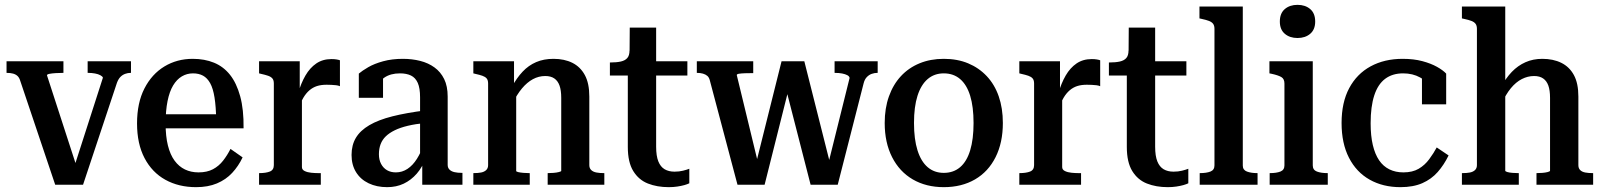

<svg xmlns="http://www.w3.org/2000/svg" viewBox="-20 -763 6618 793"><path d="M405 -442Q404 -447 395 -452Q386 -457 372.5 -459.5Q359 -462 344 -462H342V-510H521V-462H519Q508 -462 497 -458Q486 -454 477.5 -445.5Q469 -437 463 -421L323 0H208L64 -428Q60 -442 52.5 -449Q45 -456 34 -459Q23 -462 8 -462H7V-510H242V-462H240Q225 -462 209.5 -461Q194 -460 184 -458Q174 -456 174 -452L301 -61L284 -66Z M664 -252Q664 -200 673.5 -162Q683 -124 701 -99.5Q719 -75 744 -63Q769 -51 800 -51Q835 -51 859.5 -64Q884 -77 901.5 -99.5Q919 -122 932 -148L982 -113Q965 -77 939 -49Q913 -21 876 -5.5Q839 10 790 10Q718 10 663 -20.5Q608 -51 577 -110Q546 -169 546 -253Q546 -338 576.5 -397.5Q607 -457 659 -488.5Q711 -520 776 -520Q825 -520 864 -504Q903 -488 930 -454Q957 -420 972 -365.5Q987 -311 986 -233H644V-291H896L873 -267Q872 -323 866 -360.5Q860 -398 848 -419.5Q836 -441 818.5 -450.5Q801 -460 777 -460Q752 -460 731 -447.5Q710 -435 695 -410Q680 -385 672 -345.5Q664 -306 664 -252Z M1384 -514V-407Q1377 -410 1368 -411Q1359 -412 1349 -412.5Q1339 -413 1329 -413Q1306 -413 1289 -407.5Q1272 -402 1258 -390Q1244 -378 1233 -359.5Q1222 -341 1211 -315V-377Q1223 -419 1241.5 -451Q1260 -483 1286.5 -501Q1313 -519 1349 -519Q1361 -519 1370 -517.5Q1379 -516 1384 -514ZM1050 0V-48H1051Q1078 -48 1094.5 -54.5Q1111 -61 1111 -81V-418Q1111 -432 1105 -439Q1099 -446 1087.5 -450Q1076 -454 1058 -458L1050 -460V-510H1218V-372L1227 -377V-73Q1227 -62 1238.5 -56.5Q1250 -51 1265.5 -49.5Q1281 -48 1293 -48H1305V0Z M1737 -307V-255Q1696 -251 1664.5 -243.5Q1633 -236 1610.5 -225Q1588 -214 1573.5 -200Q1559 -186 1552 -167.5Q1545 -149 1545 -126Q1545 -103 1554 -86Q1563 -69 1578.5 -60Q1594 -51 1615 -51Q1641 -51 1663 -65.5Q1685 -80 1702 -107Q1719 -134 1732 -171L1739 -112Q1725 -73 1701.5 -46Q1678 -19 1647.5 -4.5Q1617 10 1579 10Q1536 10 1502.5 -6Q1469 -22 1450.5 -52Q1432 -82 1432 -123Q1432 -164 1450 -194Q1468 -224 1505.5 -246Q1543 -268 1600.5 -282.5Q1658 -297 1737 -307ZM1724 0V-104L1715 -106V-361Q1715 -399 1705.5 -420.5Q1696 -442 1677.5 -451Q1659 -460 1632 -460Q1593 -460 1567.5 -442.5Q1542 -425 1527 -399Q1522 -410 1523.5 -419.5Q1525 -429 1530 -437Q1535 -445 1543.5 -450.5Q1552 -456 1562 -460V-359H1462V-459Q1476 -471 1501 -485.5Q1526 -500 1562.5 -510Q1599 -520 1644 -520Q1682 -520 1715.5 -511.5Q1749 -503 1774.5 -484.5Q1800 -466 1814.5 -436.5Q1829 -407 1829 -364V-82Q1829 -70 1836.5 -62.5Q1844 -55 1857 -52Q1870 -49 1888 -49H1890V0Z M1935 0V-48H1936Q1954 -48 1967 -50.5Q1980 -53 1988 -60.5Q1996 -68 1996 -81V-418Q1996 -432 1990 -439Q1984 -446 1972.5 -450Q1961 -454 1943 -458L1935 -460V-510H2103V-403L2112 -394V-57Q2112 -54 2121 -52Q2130 -50 2142.5 -49Q2155 -48 2165 -48H2168V0ZM2476 0H2242V-48H2243Q2254 -48 2266.5 -49Q2279 -50 2288.5 -52.5Q2298 -55 2298 -57V-359Q2298 -390 2291 -409.5Q2284 -429 2269.5 -439Q2255 -449 2232 -449Q2205 -449 2181 -436Q2157 -423 2136 -398Q2115 -373 2096 -334L2094 -404Q2114 -441 2138.5 -467Q2163 -493 2194.5 -506.5Q2226 -520 2266 -520Q2311 -520 2344 -503.5Q2377 -487 2395.5 -453Q2414 -419 2414 -364V-81Q2414 -68 2422 -60.5Q2430 -53 2443.5 -50.5Q2457 -48 2474 -48H2476Z M2499 -451V-505H2502Q2527 -505 2544.5 -509Q2562 -513 2571 -523.5Q2580 -534 2580 -554L2652 -510H2819V-451ZM2690 -157Q2690 -119 2699 -96.5Q2708 -74 2725 -64Q2742 -54 2766 -54Q2785 -54 2801 -58Q2817 -62 2827 -66V-6Q2819 -2 2806.5 1.5Q2794 5 2777.5 7.5Q2761 10 2742 10Q2694 10 2656 -5Q2618 -20 2595.5 -56.5Q2573 -93 2573 -156V-494L2580 -501L2581 -649H2690Z M3239 -402 3224 -405 3328 0H3440L3547 -419Q3551 -435 3560 -444.5Q3569 -454 3580.5 -458Q3592 -462 3603 -462H3605V-510H3427V-462H3428Q3445 -462 3458 -459.5Q3471 -457 3479.5 -452.5Q3488 -448 3489 -441L3394 -59L3413 -70L3302 -510H3208L3095 -58L3116 -69L3023 -453Q3023 -457 3032.5 -458.5Q3042 -460 3057 -460.5Q3072 -461 3089 -461H3091V-510H2858V-462H2859Q2872 -462 2883 -459Q2894 -456 2901.5 -449.5Q2909 -443 2912 -430L3026 0H3138Z M4122 -255Q4122 -174 4092 -114Q4062 -54 4007 -22Q3952 10 3878 10Q3805 10 3750 -22Q3695 -54 3664.5 -114Q3634 -174 3634 -255Q3634 -316 3651.5 -365Q3669 -414 3701 -448.5Q3733 -483 3778 -501.5Q3823 -520 3878 -520Q3934 -520 3978.5 -501.5Q4023 -483 4055.5 -448.5Q4088 -414 4105 -365Q4122 -316 4122 -255ZM3755 -255Q3755 -188 3769.5 -142Q3784 -96 3811.5 -72.5Q3839 -49 3878 -49Q3918 -49 3945.5 -72.5Q3973 -96 3987 -142Q4001 -188 4001 -255Q4001 -322 3987 -367.5Q3973 -413 3945.5 -436.5Q3918 -460 3878 -460Q3839 -460 3811.5 -436.5Q3784 -413 3769.5 -367.5Q3755 -322 3755 -255Z M4524 -514V-407Q4517 -410 4508 -411Q4499 -412 4489 -412.5Q4479 -413 4469 -413Q4446 -413 4429 -407.5Q4412 -402 4398 -390Q4384 -378 4373 -359.5Q4362 -341 4351 -315V-377Q4363 -419 4381.5 -451Q4400 -483 4426.5 -501Q4453 -519 4489 -519Q4501 -519 4510 -517.5Q4519 -516 4524 -514ZM4190 0V-48H4191Q4218 -48 4234.5 -54.5Q4251 -61 4251 -81V-418Q4251 -432 4245 -439Q4239 -446 4227.5 -450Q4216 -454 4198 -458L4190 -460V-510H4358V-372L4367 -377V-73Q4367 -62 4378.5 -56.5Q4390 -51 4405.5 -49.5Q4421 -48 4433 -48H4445V0Z M4560 -451V-505H4563Q4588 -505 4605.5 -509Q4623 -513 4632 -523.5Q4641 -534 4641 -554L4713 -510H4880V-451ZM4751 -157Q4751 -119 4760 -96.5Q4769 -74 4786 -64Q4803 -54 4827 -54Q4846 -54 4862 -58Q4878 -62 4888 -66V-6Q4880 -2 4867.5 1.5Q4855 5 4838.5 7.5Q4822 10 4803 10Q4755 10 4717 -5Q4679 -20 4656.5 -56.5Q4634 -93 4634 -156V-494L4641 -501L4642 -649H4751Z M5113 -736V-79Q5113 -61 5130 -54.5Q5147 -48 5173 -48H5174V0H4935V-48H4936Q4963 -48 4979.5 -54.5Q4996 -61 4996 -80V-644Q4996 -657 4990.5 -664.5Q4985 -672 4973.5 -676.5Q4962 -681 4943 -685L4934 -687V-736Z M5339 -606Q5307 -606 5286.5 -623.5Q5266 -641 5266 -674Q5266 -708 5286.5 -725.5Q5307 -743 5339 -743Q5371 -743 5391.5 -725.5Q5412 -708 5412 -674Q5412 -641 5391.5 -623.5Q5371 -606 5339 -606ZM5402 -510V-80Q5402 -61 5419 -54.5Q5436 -48 5463 -48H5464V0H5224V-48H5225Q5252 -48 5268.5 -54.5Q5285 -61 5285 -80V-418Q5285 -437 5272.5 -444.5Q5260 -452 5233 -458L5223 -460V-510Z M5776 -51Q5814 -51 5839.5 -66Q5865 -81 5883 -105.5Q5901 -130 5914 -154L5963 -121Q5944 -82 5918 -52.5Q5892 -23 5854.5 -6.5Q5817 10 5764 10Q5692 10 5637 -21Q5582 -52 5551.5 -111.5Q5521 -171 5521 -255Q5521 -340 5552.5 -399Q5584 -458 5641 -489Q5698 -520 5773 -520Q5819 -520 5854.5 -510.5Q5890 -501 5915 -487Q5940 -473 5953 -459V-332H5853V-456Q5864 -455 5872.5 -449.5Q5881 -444 5886 -435Q5891 -426 5892.5 -415.5Q5894 -405 5892 -394Q5876 -426 5845.5 -443Q5815 -460 5775 -460Q5731 -460 5701 -437.5Q5671 -415 5656 -369Q5641 -323 5641 -254Q5641 -202 5650 -164Q5659 -126 5676 -101Q5693 -76 5718.5 -63.5Q5744 -51 5776 -51Z M6197 -736V-58Q6197 -55 6205.5 -52.5Q6214 -50 6227 -49Q6240 -48 6250 -48H6253V0H6018V-48H6020Q6038 -48 6051 -50.5Q6064 -53 6072 -60.5Q6080 -68 6080 -81V-644Q6080 -657 6074.5 -664.5Q6069 -672 6057.5 -676.5Q6046 -681 6027 -685L6018 -687V-736ZM6560 0H6326V-48H6327Q6338 -48 6350.5 -49Q6363 -50 6372.5 -52.5Q6382 -55 6382 -58V-359Q6382 -390 6375 -409.5Q6368 -429 6353.5 -439Q6339 -449 6316 -449Q6290 -449 6265.5 -436.5Q6241 -424 6220 -398.5Q6199 -373 6182 -334L6179 -402Q6199 -440 6224 -466Q6249 -492 6280.5 -506Q6312 -520 6350 -520Q6395 -520 6428.5 -503.5Q6462 -487 6480.5 -453Q6499 -419 6499 -364V-81Q6499 -68 6506.5 -60.5Q6514 -53 6527.5 -50.5Q6541 -48 6558 -48H6560Z"/></svg>

Font: Roboto Serif 28pt Condensed Medium
Style: Regular
Weight: 500
Width: 3
Designer: Greg Gazdowicz
Foundry: Commercial Type
Version: Version 1.008